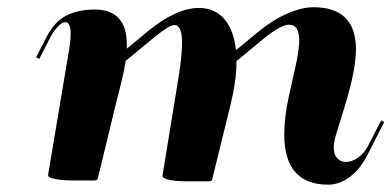

<svg xmlns="http://www.w3.org/2000/svg" viewBox="-20 -500 1084 532"><path d="M242.7 -473.6Q331.5 -473.6 331.5 -375.5V-365.2L388.7 -412.6Q468.3 -478 531.7 -478Q574.2 -478 601.1 -447.8Q627.9 -417.5 633.8 -360.8L696.3 -412.6Q735.8 -444.8 776.1 -462.4Q816.4 -480 848.6 -480Q966.3 -480 966.3 -362.8Q966.3 -308.6 937 -210.9L910.6 -125Q904.8 -105.5 904.8 -91.3Q904.8 -71.8 914.3 -61.5Q923.8 -51.3 938.5 -51.3Q955.1 -51.3 972.2 -63.2Q989.3 -75.2 1000 -96.2L1036.1 -166.5L1044.4 -161.6L999 -72.3Q977.5 -30.3 948.7 -9.3Q919.9 11.7 889.2 11.7Q767.6 11.7 767.6 -128.4Q767.6 -174.8 780.3 -232.9L792 -285.2Q792.5 -287.1 796.9 -306.9Q801.3 -326.7 803 -335.7Q804.7 -344.7 806.9 -360.4Q809.1 -376 809.1 -387.2Q809.1 -431.6 781.2 -431.6Q758.8 -431.6 711.9 -394L635.3 -330.6Q635.3 -289.1 626 -242.7Q624 -232.4 619.1 -210.9L567.9 -2.9Q566.9 2.4 558.1 2.4H496.6Q469.7 2.4 450 -1.5Q430.2 -5.4 430.2 -12.2V-13.2L474.6 -285.2Q484.4 -345.7 484.4 -380.9Q484.4 -430.7 463.4 -430.7Q449.7 -430.7 410.2 -398.9Q406.2 -395.5 404.3 -394L328.1 -331.1Q325.2 -311.5 320.3 -289.8Q315.4 -268.1 309.1 -243.7Q302.7 -219.2 300.8 -210.9L251 -5.4Q250 0 241.2 0H179.7Q152.8 0 133.1 -3.9Q113.3 -7.8 113.3 -14.6V-15.6L172.4 -368.2Q175.8 -389.2 175.8 -405.3Q175.8 -438.5 161.1 -438.5Q151.9 -438.5 139.9 -426Q127.9 -413.6 117.2 -392.1L88.9 -336.9L80.1 -341.3L108.4 -396.5Q130.9 -440.4 164.1 -457Q197.3 -473.6 242.7 -473.6Z"/></svg>

Font: QumpellkaNo12
Style: Regular
Weight: 500
Designer: gluk (gluksza@wp.pl)
Foundry: gluk (gluksza@wp.pl)
Version: Version 00.480